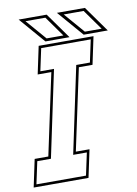

<svg xmlns="http://www.w3.org/2000/svg" viewBox="-117 -909 692 969"><g transform="rotate(-10 229.0 -424.0)"><path d="M-24.5 0 5.5 -141.5H75.5L164.5 -558.5H94.5L124.5 -700H405.5L375.5 -558.5H305.5L216.5 -141.5H286.5L256.5 0ZM-8 -13.5H246L270.5 -128H200.5L294.5 -572H364.5L389 -686.5H135L110.5 -572H180.5L86.5 -128H16.5ZM481.5 -716H358L244 -848H387.5ZM452.5 -730 378.5 -834H276.5L366.5 -730ZM285.5 -716H162L48 -848H191.5ZM256.5 -730 182.5 -834H80.5L170.5 -730Z"/></g></svg>

Font: Tourney Condensed Thin
Style: Italic
Weight: 100
Width: 3
Italic angle: -12°
Designer: Tyler Finck
Foundry: Etcetera Type Co
Version: Version 1.010; ttfautohint (v1.8.3)